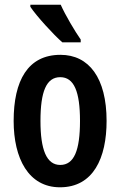

<svg xmlns="http://www.w3.org/2000/svg" viewBox="-20 -786 512 816"><path d="M238 -766H109V-757C135 -718 208 -638 245 -606H323V-618C299 -652 257 -723 238 -766ZM433 -272C433 -455 358 -553 237 -553C98 -553 38 -443 38 -272C38 -113 101 10 235 10C377 10 433 -115 433 -272ZM152 -272C152 -397 177 -458 236 -458C295 -458 320 -396 320 -272C320 -147 295 -85 236 -85C178 -85 152 -149 152 -272Z"/></svg>

Font: Noto Sans Devanagari ExtraCondensed SemiBold
Style: Regular
Weight: 600
Width: 2
Designer: Jelle Bosma - Monotype Design Team
Foundry: Monotype Imaging Inc.
Version: Version 2.004